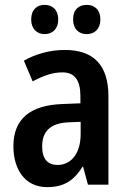

<svg xmlns="http://www.w3.org/2000/svg" viewBox="-20 -758 531 788"><path d="M108 -678C108 -639 132 -618 163 -618C195 -618 219 -639 219 -678C219 -718 195 -738 163 -738C132 -738 108 -719 108 -678ZM280 -678C280 -639 303 -618 336 -618C368 -618 392 -639 392 -678C392 -718 368 -738 336 -738C303 -738 280 -719 280 -678ZM246 -553C186 -553 127 -537 78 -509L114 -424C159 -448 197 -461 236 -461C286 -461 310 -429 310 -364V-334L235 -331C104 -326 35 -270 35 -158C35 -62 83 10 173 10C243 10 283 -17 319 -74H321L341 0H425V-363C425 -490 365 -553 246 -553ZM262 -256 311 -258V-208C311 -128 272 -81 216 -81C177 -81 153 -104 153 -157C153 -217 185 -253 262 -256Z"/></svg>

Font: Noto Sans Telugu Condensed SemiBold
Style: Regular
Weight: 600
Width: 3
Designer: Jelle Bosma - Monotype Design Team
Foundry: Monotype Imaging Inc.
Version: Version 2.005